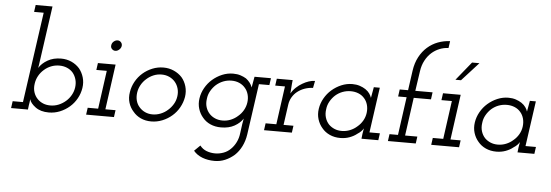

<svg xmlns="http://www.w3.org/2000/svg" viewBox="-58 -938 3945 1374"><g transform="rotate(5 1914.5 -250.5)"><path d="M157 0 161 -32Q163 -42 164.5 -53Q166 -64 167 -75Q174 -47 211 -19.5Q248 8 307 8Q349 8 387 -7.5Q425 -23 456 -50Q486 -76 506 -112Q526 -148 532 -188Q538 -228 527.5 -263.5Q517 -299 495 -326Q471 -353 437 -368.5Q403 -384 362 -384Q307 -384 266 -360.5Q225 -337 204 -303Q206 -313 208 -324.5Q210 -336 211 -347L268 -750H147L140 -700H209L117 -50H43L36 0ZM480 -188Q476 -158 461 -131.5Q446 -105 424 -86Q401 -66 373 -54.5Q345 -43 314 -43Q285 -43 262 -52.5Q239 -62 222 -79Q202 -99 193 -127Q184 -155 189 -188Q193 -218 207.5 -244.5Q222 -271 245 -291Q267 -311 295 -322Q323 -333 354 -333Q384 -333 409 -322.5Q434 -312 451 -293Q468 -273 476 -246Q484 -219 480 -188Z M582 -50 575 0H775L782 -50H709L754 -375H627L620 -325H695L657 -50ZM711 -511Q708 -495 718.5 -484Q729 -473 743 -473Q757 -473 770 -484Q783 -495 786 -511Q788 -527 778 -538Q768 -549 754 -549Q739 -549 726 -538Q713 -527 711 -511Z M873 -188Q866 -147 877 -111.5Q888 -76 912 -50Q934 -23 967.5 -7.5Q1001 8 1043 8Q1084 8 1122.5 -7.5Q1161 -23 1192 -50Q1222 -76 1242 -111.5Q1262 -147 1269 -188Q1275 -228 1264.5 -264Q1254 -300 1231 -327Q1207 -353 1172.5 -368.5Q1138 -384 1098 -384Q1056 -384 1018 -368.5Q980 -353 950 -327Q919 -300 899 -264Q879 -228 873 -188ZM925 -188Q929 -217 943.5 -243.5Q958 -270 981 -290Q1003 -310 1030.5 -321.5Q1058 -333 1089 -333Q1119 -333 1144 -321.5Q1169 -310 1186 -290Q1203 -270 1210.5 -243.5Q1218 -217 1214 -188Q1210 -157 1194.5 -131Q1179 -105 1157 -86Q1135 -66 1106.5 -54.5Q1078 -43 1048 -43Q1018 -43 993.5 -54.5Q969 -66 952 -86Q935 -105 928 -131Q921 -157 925 -188Z M1752 -375Q1749 -355 1745 -336Q1741 -317 1738 -297Q1732 -315 1720 -330.5Q1708 -346 1692 -358Q1674 -369 1651 -376.5Q1628 -384 1598 -384Q1557 -384 1519 -368Q1481 -352 1450 -325Q1420 -299 1399.5 -263Q1379 -227 1373 -187Q1367 -147 1378 -111.5Q1389 -76 1412 -50Q1434 -23 1468 -8Q1502 7 1544 7Q1601 7 1641 -15.5Q1681 -38 1701 -70Q1699 -59 1697.5 -49.5Q1696 -40 1694 -30L1685 36Q1681 72 1666 102Q1651 132 1629 153Q1607 175 1577.5 185.5Q1548 196 1519 196Q1486 196 1457 185Q1428 174 1409 149L1367 190Q1392 220 1431.5 235Q1471 250 1519 250Q1559 250 1594.5 235Q1630 220 1661 193Q1690 166 1709.5 127Q1729 88 1736 41L1788 -325H1863L1870 -375ZM1426 -188Q1429 -218 1444 -244.5Q1459 -271 1481 -291Q1504 -311 1532 -322Q1560 -333 1591 -333Q1622 -333 1647 -322Q1672 -311 1689 -291Q1706 -272 1713.5 -245Q1721 -218 1717 -188Q1713 -158 1698 -131.5Q1683 -105 1660 -86Q1638 -66 1610 -54.5Q1582 -43 1551 -43Q1521 -43 1497 -53.5Q1473 -64 1457 -81Q1438 -101 1429.5 -128.5Q1421 -156 1426 -188Z M1860 -50 1853 0H2053L2060 -50H1989L2010 -199Q2014 -227 2028.5 -251.5Q2043 -276 2065 -293Q2088 -311 2116.5 -321Q2145 -331 2176 -332L2186 -383Q2165 -383 2142 -375.5Q2119 -368 2097 -355Q2074 -342 2053 -322.5Q2032 -303 2018 -278Q2020 -297 2020.5 -312Q2021 -327 2023 -346L2026 -375H1912L1905 -325H1975L1937 -50Z M2230 -187Q2224 -147 2235 -111.5Q2246 -76 2269 -50Q2291 -23 2325 -7.5Q2359 8 2401 8Q2437 8 2468 -3.5Q2499 -15 2521 -33Q2537 -43 2547.5 -54Q2558 -65 2564 -75Q2562 -65 2560.5 -55.5Q2559 -46 2557 -35L2553 0H2674L2681 -50H2606L2652 -375H2609Q2606 -355 2602 -336Q2598 -317 2595 -297Q2591 -311 2580 -327Q2569 -343 2550 -356Q2532 -368 2508 -376Q2484 -384 2455 -384Q2414 -384 2376 -368Q2338 -352 2307 -325Q2277 -299 2256.5 -263Q2236 -227 2230 -187ZM2283 -188Q2286 -218 2301 -244.5Q2316 -271 2338 -291Q2361 -311 2389 -321.5Q2417 -332 2448 -332Q2478 -332 2503.5 -321.5Q2529 -311 2546 -291Q2563 -272 2570.5 -245Q2578 -218 2574 -187Q2570 -157 2555 -131Q2540 -105 2517 -86Q2495 -66 2466.5 -54.5Q2438 -43 2407 -43Q2378 -43 2354.5 -53Q2331 -63 2314 -80Q2295 -100 2286.5 -128Q2278 -156 2283 -188Z M2750 -50 2743 0H2943L2950 -50H2862L2900 -324H3024L3031 -375H2907L2928 -518Q2934 -561 2952.5 -595.5Q2971 -630 2997 -653Q3022 -675 3053 -687.5Q3084 -700 3117 -701L3124 -751Q3079 -749 3037.5 -733.5Q2996 -718 2962 -688Q2929 -659 2906 -616Q2883 -573 2875 -517L2855 -375H2795L2788 -324H2849L2811 -50Z M3061 -50 3054 0H3254L3261 -50H3188L3233 -375H3106L3099 -325H3174L3136 -50ZM3186 -479H3226Q3262 -518 3286.5 -545.5Q3311 -573 3347 -612H3294Q3267 -579 3240 -545.5Q3213 -512 3186 -479Z M3351 -187Q3345 -147 3356 -111.5Q3367 -76 3390 -50Q3412 -23 3446 -7.5Q3480 8 3522 8Q3558 8 3589 -3.5Q3620 -15 3642 -33Q3658 -43 3668.5 -54Q3679 -65 3685 -75Q3683 -65 3681.5 -55.5Q3680 -46 3678 -35L3674 0H3795L3802 -50H3727L3773 -375H3730Q3727 -355 3723 -336Q3719 -317 3716 -297Q3712 -311 3701 -327Q3690 -343 3671 -356Q3653 -368 3629 -376Q3605 -384 3576 -384Q3535 -384 3497 -368Q3459 -352 3428 -325Q3398 -299 3377.5 -263Q3357 -227 3351 -187ZM3404 -188Q3407 -218 3422 -244.5Q3437 -271 3459 -291Q3482 -311 3510 -321.5Q3538 -332 3569 -332Q3599 -332 3624.5 -321.5Q3650 -311 3667 -291Q3684 -272 3691.5 -245Q3699 -218 3695 -187Q3691 -157 3676 -131Q3661 -105 3638 -86Q3616 -66 3587.5 -54.5Q3559 -43 3528 -43Q3499 -43 3475.5 -53Q3452 -63 3435 -80Q3416 -100 3407.5 -128Q3399 -156 3404 -188Z"/></g></svg>

Font: Josefin Slab Medium
Style: Italic
Weight: 500
Italic angle: -12°
Version: Version 2.000